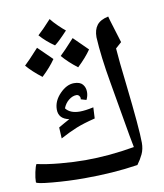

<svg xmlns="http://www.w3.org/2000/svg" viewBox="-90 -893 836 977"><g transform="rotate(-10 328.0 -404.5)"><path d="M266.1 9.8Q184.1 9.8 102.1 2.4Q20 -4.9 20 -13.2Q20 -34.7 26.4 -64.5Q32.7 -94.2 39.1 -104Q87.9 -92.8 158.4 -86.4Q229 -80.1 288.1 -80.1Q411.1 -80.1 542 -103Q530.8 -159.2 518.3 -234.1Q505.9 -309.1 481.4 -447.5Q457 -585.9 451.7 -686Q451.7 -725.1 469.5 -748Q487.3 -771 528.8 -779.8Q531.7 -768.6 534.4 -758.8Q537.1 -749 570.8 -640.1L540 -612.8Q544.4 -549.3 559.1 -424.8Q585.9 -189 585.9 -117.2Q585.9 -85 574 -59.6Q562 -34.2 543.9 -9.8Q416 9.8 266.1 9.8ZM317.9 -389.2 318.8 -395Q318.8 -401.4 313.5 -407.7Q308.1 -414.1 299.8 -414.1Q279.8 -414.1 260.3 -398.7Q240.7 -383.3 231 -357.9Q252.9 -328.6 303.2 -328.6Q331.1 -328.6 374 -337.9L371.1 -280.8Q311.5 -266.1 273.9 -251Q236.3 -235.8 188 -210L185.1 -267.1L213.9 -283.7L243.2 -299.8Q189 -310.5 189 -358.9Q189 -402.8 224.6 -439.5Q260.3 -476.1 297.9 -476.1Q329.1 -476.1 342.5 -460.2Q356 -444.3 356 -420.9Q356 -400.4 346.2 -380.9ZM304.7 -747.1Q257.8 -696.8 236.8 -682.1Q193.8 -711.4 162.6 -747.1Q189 -770.5 232.9 -818.8Q246.1 -801.3 268.8 -779.3Q291.5 -757.3 304.7 -747.1ZM216.8 -615.2Q190.4 -576.7 146.5 -535.2Q99.1 -571.3 68.8 -606.9Q89.4 -625.5 144.5 -686Q152.3 -677.7 216.8 -615.2ZM403.8 -631.8Q377.4 -593.3 333.5 -551.8Q287.6 -586.9 255.9 -624Q276.4 -642.6 331.5 -703.1Q342.3 -691.4 403.8 -631.8Z"/></g></svg>

Font: Droid Arabic Naskh
Style: Regular
Weight: 400
Designer: Pascal Zoghbi
Foundry: Ascender Corporation
Version: Version 1.00